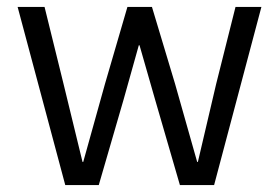

<svg xmlns="http://www.w3.org/2000/svg" viewBox="-20 -536 808 556"><path d="M31 -516H109L164 -293L219 -67H221L284 -293L349 -516H420L487 -293L551 -67H553L606 -293L662 -516H737L600 0H501L429 -248L384 -405H382L338 -248L266 0H169Z"/></svg>

Font: IBM Plex Sans Thai
Style: Regular
Weight: 400
Designer: Mike Abbink, Paul van der Laan, Pieter van Rosmalen, Ben Mitchell, Mark Frömberg
Foundry: Bold Monday
Version: Version 1.1